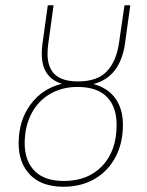

<svg xmlns="http://www.w3.org/2000/svg" viewBox="-20 -701 558 731"><path d="M336 -381Q391 -366 419.5 -326Q448 -286 448 -226Q448 -155 419 -101.5Q390 -48 339 -19Q288 10 222 10Q139 10 95 -35Q51 -80 51 -155Q51 -242 96 -303Q141 -364 216 -382Q177 -394 158 -422.5Q139 -451 139 -497Q139 -516 142 -537L162 -681H184L164 -536Q161 -515 161 -497Q161 -443 189.5 -417Q218 -391 277 -391Q351 -391 387 -429.5Q423 -468 433 -537L454 -681H476L456 -536Q438 -408 336 -381ZM275 -370Q216 -370 170 -343Q124 -316 99 -267Q74 -218 74 -155Q74 -89 111.5 -50.5Q149 -12 223 -12Q315 -12 369.5 -69.5Q424 -127 424 -226Q424 -294 387 -332Q350 -370 275 -370Z"/></svg>

Font: Fira Sans Extra Condensed Thin
Style: Italic
Weight: 250
Width: 3
Italic angle: -8°
Designer: Carrois Corporate & Edenspiekermann AG
Foundry: Carrois Corporate GbR & Edenspiekermann AG
Version: Version 4.203